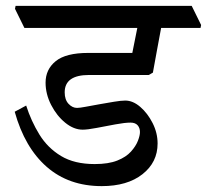

<svg xmlns="http://www.w3.org/2000/svg" viewBox="-20 -640 704 653"><path d="M326 -7Q214 -7 139 -72.5Q64 -138 30 -260L69 -281Q86 -228 114 -182.5Q142 -137 187.5 -109.5Q233 -82 302 -82Q349 -82 379 -94Q409 -106 425.5 -124.5Q442 -143 449 -161Q456 -179 456 -191Q456 -205 448 -214Q440 -223 424 -223Q405 -223 372.5 -217Q340 -211 309 -205Q278 -199 261 -199Q231 -199 202 -222.5Q173 -246 154 -283Q135 -320 135 -359Q135 -404 169.5 -432Q204 -460 280 -460H430L447 -545H63L31 -610L33 -620H632L664 -555L662 -545H528Q521 -508 513.5 -467Q506 -426 500 -393L486 -385H283Q200 -385 200 -326Q200 -301 213 -287Q226 -273 242 -273Q251 -273 272 -277Q293 -281 318.5 -285.5Q344 -290 368 -294Q392 -298 406 -298Q432 -298 457 -276.5Q482 -255 499 -221.5Q516 -188 516 -152Q516 -88 464.5 -47.5Q413 -7 326 -7Z"/></svg>

Font: Tiro Devanagari Marathi
Style: Italic
Weight: 400
Italic angle: -11°
Designer: Devanagari: John Hudson & Fiona Ross, assisted by Paul Hanslow. Latin: John Hudson with Paul Hanslow, assisted by Kaja S
Foundry: Tiro Typeworks Ltd.
Version: Version 1.52